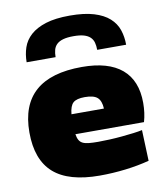

<svg xmlns="http://www.w3.org/2000/svg" viewBox="-90 -890 836 973"><g transform="rotate(-10 328.0 -403.5)"><path d="M79 -621Q79 -661 91 -696.5Q103 -732 132.5 -758.5Q162 -785 211 -800.5Q260 -816 335 -816Q409 -816 458.5 -801Q508 -786 537.5 -759.5Q567 -733 579 -697.5Q591 -662 591 -621H442Q442 -642 437.5 -658.5Q433 -675 421 -686.5Q409 -698 388.5 -704Q368 -710 335 -710Q303 -710 282 -704Q261 -698 249 -686.5Q237 -675 232.5 -658.5Q228 -642 228 -621ZM345 9Q185 9 108 -59Q31 -127 31 -268Q31 -549 350 -549Q486 -549 555.5 -490Q625 -431 625 -316Q625 -264 612 -219H259Q262 -200 268.5 -188.5Q275 -177 287 -171Q299 -165 318.5 -163Q338 -161 366 -161Q393 -161 425.5 -162.5Q458 -164 489.5 -167Q521 -170 549 -173.5Q577 -177 595 -181L601 -22Q544 -7 478 1Q412 9 345 9ZM338 -396Q296 -396 278.5 -380.5Q261 -365 257 -322H424Q422 -362 403 -379Q384 -396 338 -396Z"/></g></svg>

Font: Encode Sans Wide
Style: Black
Weight: 900
Designer: Pablo Impallari, Andres Torresi
Foundry: Pablo Impallari, Andres Torresi
Version: Version 1.000; ttfautohint (v1.00) -l 8 -r 50 -G 200 -x 14 -